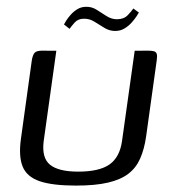

<svg xmlns="http://www.w3.org/2000/svg" viewBox="-20 -551 517 575"><path d="M148.7 -399 110.8 -128.2Q104.5 -77.7 130.1 -57.4Q155.7 -37 214.1 -37Q277.6 -37 308.2 -58.7Q338.7 -80.5 345.4 -128.5L383.4 -399Q384.4 -399 389.9 -399Q395.4 -399 401.9 -399.1Q408.5 -399.3 414.4 -399.3Q420.3 -399.3 422 -399.3Q434.5 -399.3 440.9 -397.5Q447.3 -395.7 449.3 -389.8Q451.4 -383.8 449.3 -369.9L417.4 -141Q411.9 -103.6 399.7 -76.1Q387.6 -48.5 364.5 -30.7Q341.4 -13 303.4 -4.1Q265.4 4.8 207.4 4.8Q137.4 4.8 98.8 -8.3Q60.3 -21.5 47.8 -52.2Q35.3 -83 42.8 -136.2L75.2 -369.9Q78 -387.1 84 -393.2Q89.9 -399.3 106.7 -399.3Q117.7 -399.3 127.7 -399.1Q137.7 -399 148.7 -399ZM325.4 -458.3Q308.5 -458 293.1 -467.3Q277.7 -476.6 262.8 -486Q247.9 -495.4 230.9 -494.9Q213.8 -494.9 203.5 -483.4Q193.3 -471.8 188.3 -464.6L171.6 -477.8Q173.1 -480.8 178.2 -489.1Q183.4 -497.4 191.9 -507Q200.5 -516.7 212 -523.7Q223.6 -530.6 237.7 -530.6Q255.2 -531.1 269.9 -521.5Q284.5 -511.8 299.5 -502.6Q314.4 -493.3 330.2 -493.3Q350.9 -493.3 362.7 -505.7Q374.5 -518.1 379.3 -525.6L395.9 -513.4Q394.5 -510.5 388.7 -501.8Q382.9 -493.1 373.9 -483Q364.8 -472.9 352.6 -465.6Q340.4 -458.3 325.4 -458.3Z"/></svg>

Font: Genos Thin
Style: Italic
Weight: 100
Italic angle: -8°
Designer: Robert E. Leuschke
Foundry: Robert E. Leuschke
Version: Version 1.010